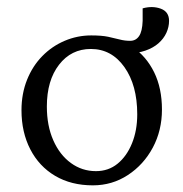

<svg xmlns="http://www.w3.org/2000/svg" viewBox="-20 -527 529 554"><path d="M467.8 -466.8Q467.8 -449.2 460 -432.1Q452.1 -415 437 -401.9Q421.9 -388.7 399.4 -380.9Q377 -373 347.7 -374L362.3 -391.6Q402.3 -364.3 424.8 -318.4Q447.3 -272.5 447.3 -210.9Q447.3 -150.4 420.9 -101.1Q394.5 -51.8 349.1 -22Q303.7 7.8 248 7.8Q185.5 7.8 139.2 -19.5Q92.8 -46.9 67.4 -96.2Q42 -145.5 42 -209Q42 -256.8 58.1 -296.9Q74.2 -336.9 102.1 -365.2Q129.9 -393.6 166.5 -409.2Q203.1 -424.8 243.2 -424.8Q273.4 -424.8 292 -420.9Q310.5 -417 325.2 -413.1Q339.8 -409.2 355.5 -409.2Q372.1 -409.2 381.3 -422.9Q390.6 -436.5 391.6 -466.8V-502.9Q419.9 -510.7 443.8 -502Q467.8 -493.2 467.8 -466.8ZM256.8 -33.2Q293 -33.2 319.3 -54.7Q345.7 -76.2 360.8 -113.3Q376 -150.4 376 -197.3Q376 -281.2 338.9 -333.5Q301.8 -385.7 242.2 -385.7Q185.5 -385.7 150.4 -340.3Q115.2 -294.9 115.2 -219.7Q115.2 -164.1 133.8 -122.1Q152.3 -80.1 184.6 -56.6Q216.8 -33.2 256.8 -33.2Z"/></svg>

Font: Crimson Pro Light
Style: Regular
Weight: 300
Designer: Jacques Le Bailly
Foundry: Baron von Fonthausen
Version: Version 1.003